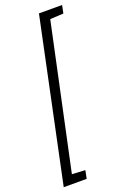

<svg xmlns="http://www.w3.org/2000/svg" viewBox="-197 -796 654 998"><g transform="rotate(-20 130.0 -296.5)"><path d="M-28 150 160 -743H288L279 -699L205 -695L35 101L108 105L99 150Z"/></g></svg>

Font: Saira Condensed Light
Style: Italic
Weight: 300
Width: 3
Italic angle: -12°
Designer: Hector Gatti with collaboration of the Omnibus-Type team
Foundry: Omnibus-Type
Version: Version 1.101